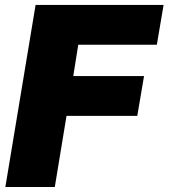

<svg xmlns="http://www.w3.org/2000/svg" viewBox="-20 -747 674 767"><path d="M1.4 0 122.2 -727.3H633.5L606.5 -568.2H292.6L272.7 -443.2H555.4L528.4 -284.1H245.7L198.9 0Z"/></svg>

Font: Karasuma Gothic
Style: Italic
Weight: 900
Italic angle: -9.39999°
Designer: Rasmus Andersson / Ryoko Nishizuka
Foundry: Genbu
Version: Version 1.00